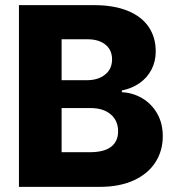

<svg xmlns="http://www.w3.org/2000/svg" viewBox="-20 -727 682 747"><path d="M53.7 -707H345.7Q423.3 -707 477.3 -684.8Q531.2 -662.6 558.6 -622.1Q585.9 -581.5 585.9 -527.3Q585.9 -487.8 569.3 -456.1Q552.7 -424.3 522.9 -403.6Q493.2 -382.8 454.1 -375V-368.2Q497.1 -366.2 533.4 -344.7Q569.8 -323.2 591.6 -285.2Q613.3 -247.1 613.3 -197.3Q613.3 -139.6 584.2 -95Q555.2 -50.3 500 -25.1Q444.8 0 368.2 0H53.7ZM439.5 -215.8Q439.5 -257.8 410.6 -282.2Q381.8 -306.6 332 -306.6H219.7V-134.8H329.1Q384.8 -134.8 412.1 -155.8Q439.5 -176.8 439.5 -215.8ZM416 -496.1Q416 -532.2 390.4 -553.2Q364.7 -574.2 320.3 -574.2H219.7V-415H318.4Q361.8 -415 388.9 -436.8Q416 -458.5 416 -496.1Z"/></svg>

Font: Pretendard Std ExtraBold
Style: Regular
Weight: 800
Designer: Base glyphs from Inter by Rasmus Andersson; Hangeul glyphs from Noto Sans CJK(Source Han Sans) by Jang Soo-young and Kan
Foundry: Kil Hyung-jin
Version: Version 1.309